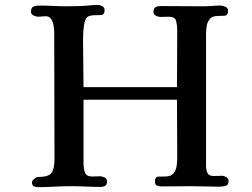

<svg xmlns="http://www.w3.org/2000/svg" viewBox="-20 -773 1040 793"><path d="M924 -26Q924 -8 911 -5Q898 -2 884 -2Q855 -2 826 -3Q797 -4 768 -4Q737 -4 707 -3.5Q677 -3 646 -3Q636 -3 628 -6.5Q620 -10 620 -23Q620 -43 634 -43.5Q648 -44 662 -44Q685 -44 695.5 -55.5Q706 -67 709 -84.5Q712 -102 712 -120L711 -361H325V-96Q325 -77 331 -60.5Q337 -44 360 -44Q368 -44 377 -44.5Q386 -45 394 -45Q402 -45 412 -40Q422 -35 422 -25Q422 -11 415 -6Q408 -1 395 -1Q364 -1 333 -2.5Q302 -4 270 -4Q237 -4 204 -2Q171 0 138 0Q128 0 120 -3.5Q112 -7 112 -20Q112 -26 121 -34Q130 -42 136 -42Q180 -42 192.5 -58.5Q205 -75 205 -116Q205 -247 204.5 -377.5Q204 -508 204 -638Q204 -650 201.5 -666Q199 -682 191.5 -694Q184 -706 168 -706Q161 -706 153 -705Q145 -704 137 -704Q129 -704 118.5 -709Q108 -714 108 -724Q108 -741 117.5 -745.5Q127 -750 142 -750Q170 -750 198.5 -748.5Q227 -747 255 -747Q283 -747 310 -748Q337 -749 365 -752Q370 -752 374 -752.5Q378 -753 382 -753Q391 -753 401.5 -748Q412 -743 412 -732Q412 -712 398 -711Q384 -710 370 -710Q343 -710 335.5 -696.5Q328 -683 326 -660Q324 -646 323.5 -631.5Q323 -617 323 -602Q323 -555 324 -507.5Q325 -460 325 -413H711Q711 -472 711.5 -531Q712 -590 712 -648Q712 -668 707.5 -686Q703 -704 677 -704Q669 -704 660 -703.5Q651 -703 643 -703Q634 -703 624 -708Q614 -713 614 -723Q614 -739 622.5 -743.5Q631 -748 644 -748Q688 -748 731.5 -747.5Q775 -747 818 -747Q836 -747 854.5 -748.5Q873 -750 891 -750Q900 -750 911 -745Q922 -740 922 -729Q922 -709 907.5 -708Q893 -707 879 -707Q858 -707 847.5 -695.5Q837 -684 834 -667Q831 -650 831 -633Q831 -497 831 -361Q831 -225 831 -88Q831 -71 837 -58.5Q843 -46 863 -46Q871 -46 880 -46.5Q889 -47 897 -47Q905 -47 914.5 -41.5Q924 -36 924 -26Z"/></svg>

Font: Kaisei Decol
Style: Bold
Weight: 700
Designer: Font-Kai, 金井和夫
Foundry: KAZUO KANAI
Version: Version 5.003